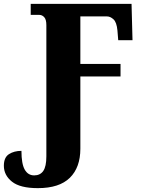

<svg xmlns="http://www.w3.org/2000/svg" viewBox="-31 -734 730 994"><path d="M165 240Q73 240 31 206.5Q-11 173 -11 124Q-11 81 15.5 64Q42 47 80 47Q80 114 97 144Q114 174 146 174Q177 174 193 151Q209 128 209 75V-604Q209 -633 198 -645Q187 -657 172 -657H128V-714H650L655 -526H581L577 -576Q573 -619 556.5 -634Q540 -649 523 -649H385V-403H593V-338H385V36Q385 133 330.5 186.5Q276 240 165 240Z"/></svg>

Font: Noto Serif Condensed Black
Style: Regular
Weight: 900
Width: 3
Designer: Monotype Design Team
Foundry: Monotype Imaging Inc.
Version: Version 2.015; ttfautohint (v1.8.4.7-5d5b)